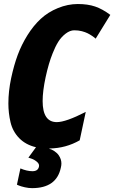

<svg xmlns="http://www.w3.org/2000/svg" viewBox="-20 -744 580 974"><path d="M247.1 -473.6Q226.6 -422.9 211.4 -352.3Q196.3 -281.7 196.3 -231.4Q196.3 -124.5 268.1 -124.5Q314 -124.5 415 -176.3L384.3 -32.2Q314.5 7.8 231.9 9.3L230.5 11.7Q241.2 12.7 255.9 22.7Q270.5 32.7 277.8 43.5Q291.5 63.5 291.5 85.4Q291.5 95.2 288.6 106.9Q266.6 210.4 142.6 210.4Q125.5 210.4 106.2 206.1Q86.9 201.7 76.2 197.3L65.9 192.9L83.5 110.4Q116.7 124.5 144.8 124.5Q172.9 124.5 177.7 101.1Q180.7 87.9 167.2 76.7Q153.8 65.4 138.7 60.5L124 55.7Q153.8 14.6 162.6 2.9Q110.4 -9.3 77.4 -43.2Q44.4 -77.1 33.4 -124Q22.5 -170.9 22.5 -219.2Q22.5 -281.2 36.6 -347.7Q50.8 -414.1 70.1 -465.8Q89.4 -517.6 119.4 -565.7Q149.4 -613.8 186.5 -648.2Q223.6 -682.6 273.9 -703.1Q324.2 -723.6 374.8 -723.6Q425.3 -723.6 462.6 -710.9Q500 -698.2 539.6 -668.5L465.3 -547.9Q460 -553.2 447.8 -561.5Q435.5 -569.8 424.1 -575.4Q412.6 -581.1 395.3 -585.7Q377.9 -590.3 356.7 -590.3Q335.4 -590.3 313.2 -573.5Q291 -556.6 275.6 -532Q260.3 -507.3 247.1 -473.6Z"/></svg>

Font: Open Sans Hebrew Condensed Extra Bold
Style: Italic
Weight: 800
Width: 3
Italic angle: -12°
Foundry: Ascender Corporation, Yanek Iontef
Version: Version 2.001;PS 002.001;hotconv 1.0.70;makeotf.lib2.5.58329